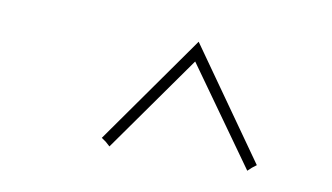

<svg xmlns="http://www.w3.org/2000/svg" viewBox="-38 -744 614 355"><g transform="rotate(10 269.0 -566.5)"><path d="M173.8 -463.9Q169.4 -467.3 165.5 -469.7L311 -675.8L456.5 -469.7Q448.2 -463.9 440.9 -456.5L311 -638.7L182.1 -456.5Z"/></g></svg>

Font: Pinyon Script
Style: Regular
Weight: 400
Designer: Nicole Fally
Foundry: Nicole Fally
Version: Version 1.005